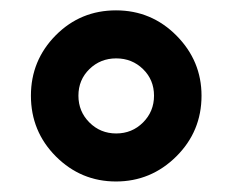

<svg xmlns="http://www.w3.org/2000/svg" viewBox="-20 -760 443 367"><path d="M39.1 -577.1Q39.1 -644.5 86.4 -692.4Q133.8 -740.2 201.7 -740.2Q269.5 -740.2 317.4 -691.9Q365.2 -643.6 365.2 -577.1Q365.2 -508.8 316.9 -460.9Q268.6 -413.1 201.7 -413.1Q134.8 -413.1 86.9 -460.9Q39.1 -508.8 39.1 -577.1ZM150.9 -627.9Q129.9 -607.4 129.9 -577.1Q129.9 -546.9 150.9 -525.9Q171.9 -504.9 202.1 -504.9Q232.4 -504.9 253.4 -525.9Q274.4 -546.9 274.4 -577.1Q274.4 -607.4 253.4 -627.9Q232.4 -648.4 202.1 -648.4Q171.9 -648.4 150.9 -627.9Z"/></svg>

Font: Mgen+ 1c bold
Style: Bold
Weight: 700
Designer: [Source Han Sans]
Ryoko NISHIZUKA  (kana & ideographs); Paul D. Hunt (Latin, Greek & Cyrillic); Wenlong ZHANG  (bopomofo
Version: Version 1.059.20150602